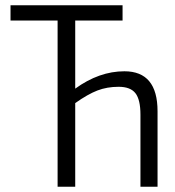

<svg xmlns="http://www.w3.org/2000/svg" viewBox="-20 -710 665 730"><path d="M453 -439Q579 -439 579 -287V0H514V-274Q514 -331 495 -355.5Q476 -380 431 -380Q387 -380 350.5 -366Q314 -352 266 -318V0H199V-632H20V-690H446V-632H266V-373Q357 -439 453 -439Z"/></svg>

Font: exo2condensed_l
Style: Regular
Weight: 300
Width: 3
Designer: Natanael Gama
Version: Version 1.001;PS 001.001;hotconv 1.0.70;makeotf.lib2.5.58329